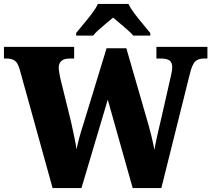

<svg xmlns="http://www.w3.org/2000/svg" viewBox="-26 -951 1069 971"><path d="M73 -602Q64 -633 49 -644Q34 -655 7 -655H-6V-714H349V-655H327Q271 -655 271 -608Q271 -600 274.5 -579Q278 -558 282 -543L333 -336Q340 -304 348.5 -264.5Q357 -225 361 -196Q367 -225 375 -254.5Q383 -284 395 -321L513 -707H613L715 -354Q729 -307 739 -266Q749 -225 755 -193Q760 -225 771 -273Q782 -321 792 -363L832 -539Q836 -556 840.5 -577Q845 -598 845 -610Q845 -635 831.5 -645Q818 -655 787 -655H765V-714H1023V-655H1005Q977 -655 961.5 -640.5Q946 -626 934 -577L790 0H645L519 -447L386 0H240ZM359 -784Q374 -803 396 -829Q418 -855 438.5 -882Q459 -909 469 -931H624Q634 -909 654.5 -882Q675 -855 697 -829Q719 -803 734 -784V-771H648Q640 -781 621 -798Q602 -815 581 -832.5Q560 -850 546 -862Q531 -850 511 -833Q491 -816 472.5 -799.5Q454 -783 445 -771H359Z"/></svg>

Font: Noto Serif Myanmar SemiCondensed Black
Style: Regular
Weight: 900
Width: 4
Designer: Ben Mitchell and the Monotype Design Team
Foundry: Monotype Imaging Inc.
Version: Version 2.106; ttfautohint (v1.8.4.7-5d5b)